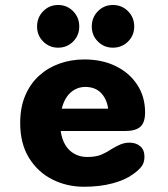

<svg xmlns="http://www.w3.org/2000/svg" viewBox="-20 -720 659 751"><path d="M308.5 10.5Q241.5 10.5 184.5 -18.2Q127.5 -47 93.2 -102.8Q59 -158.5 59 -239Q59 -299.5 78.5 -345.8Q98 -392 132.5 -423.5Q167 -455 212.5 -471.2Q258 -487.5 310 -487.5Q379.5 -487.5 433 -461.2Q486.5 -435 517 -388.2Q547.5 -341.5 547.5 -280.5Q547.5 -240.5 528.8 -224Q510 -207.5 469 -207.5H217.5Q222 -175 235.8 -152.5Q249.5 -130 271.5 -118Q293.5 -106 320.5 -106Q356 -106 377.5 -115.5Q399 -125 416.5 -137Q433.5 -147.5 450.5 -154.8Q467.5 -162 487 -162Q512 -162 528.5 -148Q545 -134 545 -107Q545 -82 532 -66.8Q519 -51.5 499.5 -38Q469.5 -16 420 -2.8Q370.5 10.5 308.5 10.5ZM221.5 -295H403Q397.5 -333.5 374.8 -356.8Q352 -380 313.5 -380Q292 -380 273.5 -370.2Q255 -360.5 241.8 -341.8Q228.5 -323 221.5 -295ZM207.5 -533.5Q173 -533.5 149 -557.5Q125 -581.5 125 -616Q125 -652 149 -676.2Q173 -700.5 207.5 -700.5Q242 -700.5 266 -676.2Q290 -652 290 -616Q290 -581.5 266 -557.5Q242 -533.5 207.5 -533.5ZM421.5 -533.5Q387 -533.5 363 -557.5Q339 -581.5 339 -616Q339 -652 363 -676.2Q387 -700.5 421.5 -700.5Q456.5 -700.5 480.8 -676.2Q505 -652 505 -616Q505 -581.5 480.8 -557.5Q456.5 -533.5 421.5 -533.5Z"/></svg>

Font: Sono Monospace
Style: Bold
Weight: 700
Designer: Tyler Finck
Foundry: Tyler Finck
Version: Version 2.112